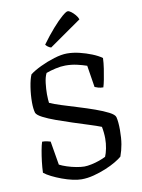

<svg xmlns="http://www.w3.org/2000/svg" viewBox="-102 -1024 808 1093"><g transform="rotate(-10 302.5 -478.0)"><path d="M280 0Q258 0 228.5 -6.5Q199 -13 168 -24.5Q137 -36 111 -49Q85 -62 69 -75Q70 -105 74 -138.5Q78 -172 83.5 -202Q89 -232 95 -250Q110 -250 124 -247Q138 -244 143 -242L166 -105Q183 -96 209 -87.5Q235 -79 262 -74Q289 -69 308 -69Q325 -69 349 -74Q373 -79 395.5 -87Q418 -95 433 -103Q441 -121 446.5 -149Q452 -177 452 -206Q452 -222 450 -241Q448 -260 445 -274Q417 -285 374 -298.5Q331 -312 283.5 -327.5Q236 -343 193 -358.5Q150 -374 120 -389.5Q90 -405 84 -419Q77 -443 77 -480Q77 -524 84 -568.5Q91 -613 102 -638Q125 -656 164.5 -675Q204 -694 246.5 -707Q289 -720 321 -720Q356 -720 393 -711Q430 -702 463.5 -688.5Q497 -675 519 -659Q518 -631 513 -598Q508 -565 502.5 -537Q497 -509 492 -494Q476 -494 462.5 -498Q449 -502 443 -505L423 -631Q397 -640 366 -647Q335 -654 300 -654Q274 -654 243 -647Q212 -640 188 -631Q177 -609 173 -575Q169 -541 169 -511Q169 -496 170 -481.5Q171 -467 172 -461Q196 -450 238.5 -436.5Q281 -423 330.5 -408Q380 -393 425 -377Q470 -361 501 -345Q532 -329 536 -314Q543 -286 543 -239Q543 -192 537 -157Q531 -122 519 -89Q507 -78 481 -62.5Q455 -47 421 -33Q387 -19 350.5 -9.5Q314 0 280 0ZM239 -769Q228 -772 219.5 -779Q211 -786 208 -791Q243 -839 276 -876.5Q309 -914 333.5 -935Q358 -956 367 -956Q375 -956 386.5 -947.5Q398 -939 409.5 -925.5Q421 -912 425 -899Z"/></g></svg>

Font: Texturina Light
Style: Regular
Weight: 300
Designer: Guillermo Torres Carreño
Foundry: Omnibus-Type
Version: Version 1.002; ttfautohint (v1.8.3)